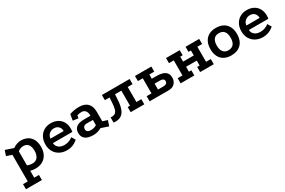

<svg xmlns="http://www.w3.org/2000/svg" viewBox="108 -1593 4365 2939"><g transform="rotate(-30 2290.5 -123.0)"><path d="M31 220V130H115V-340L20 -372L50 -464L191 -416Q224 -439 261.5 -452.5Q299 -466 333 -466Q438 -466 497.5 -402.5Q557 -339 557 -228Q557 -153 528 -97Q499 -41 446 -10.5Q393 20 321 20Q270 20 229 8V130H313V220ZM320 -71Q377 -71 408.5 -112Q440 -153 440 -227Q440 -297 411 -335Q382 -373 327 -373Q299 -373 272.5 -363.5Q246 -354 227 -337V-89Q244 -81 269 -76Q294 -71 320 -71Z M1070 -55Q1025 -17 978 1Q931 19 881 19Q806 19 749.5 -11.5Q693 -42 662 -96.5Q631 -151 631 -222Q631 -296 660.5 -350.5Q690 -405 742 -435.5Q794 -466 863 -466Q932 -466 983 -438Q1034 -410 1062 -359.5Q1090 -309 1090 -241Q1090 -229 1088.5 -214Q1087 -199 1085 -185H741Q744 -146 764 -120.5Q784 -95 814.5 -83Q845 -71 881 -71Q923 -71 961 -84.5Q999 -98 1030 -123ZM977 -263Q976 -313 946.5 -343.5Q917 -374 866 -374Q818 -374 782.5 -343.5Q747 -313 743 -263Z M1487 -20Q1417 19 1344 19Q1251 19 1202.5 -17Q1154 -53 1154 -122Q1153 -261 1337 -261H1449Q1449 -322 1424 -350.5Q1399 -379 1359 -379Q1337 -379 1317.5 -376Q1298 -373 1279 -367L1270 -318L1176 -331L1194 -437Q1234 -451 1275.5 -458.5Q1317 -466 1362 -466Q1460 -466 1511.5 -414.5Q1563 -363 1563 -263V-97L1647 -70L1616 24ZM1340 -187Q1306 -187 1288 -170Q1270 -153 1270 -123Q1270 -66 1348 -66Q1403 -66 1449 -95V-186Z M2009 0V-91H2050V-357H1759V-448H2249V-357H2163V-91H2250V0ZM1703 8V-84Q1756 -80 1783 -99Q1810 -118 1821 -160.5Q1832 -203 1836 -265L1843 -377H1940L1931 -239Q1925 -157 1901.5 -98Q1878 -39 1830 -11.5Q1782 16 1703 8Z M2343 1V-90H2429V-357H2343V-447H2632V-357H2545V-282H2634Q2684 -282 2727.5 -270Q2771 -258 2798.5 -227.5Q2826 -197 2826 -142Q2826 -79 2788 -39Q2750 1 2679 1ZM2545 -91H2641Q2673 -91 2692 -104.5Q2711 -118 2711 -145Q2711 -170 2693.5 -182.5Q2676 -195 2645 -195H2545Z M2892 -447H3134V-357H3091V-269H3280V-357H3237V-447H3478V-357H3394V-91H3478V0H3237V-91H3280V-178H3091V-91H3134V0H2892V-91H2977V-357H2892Z M3781 -466Q3856 -466 3909 -437Q3962 -408 3990 -353.5Q4018 -299 4018 -223Q4018 -109 3955.5 -45Q3893 19 3781 19Q3708 19 3655.5 -10Q3603 -39 3575.5 -93.5Q3548 -148 3548 -223Q3548 -299 3575.5 -353.5Q3603 -408 3655.5 -437Q3708 -466 3781 -466ZM3781 -373Q3721 -373 3690.5 -334.5Q3660 -296 3660 -223Q3660 -150 3690.5 -111Q3721 -72 3781 -72Q3843 -72 3874 -111Q3905 -150 3905 -223Q3905 -296 3874 -334.5Q3843 -373 3781 -373Z M4534 -55Q4489 -17 4442 1Q4395 19 4345 19Q4270 19 4213.5 -11.5Q4157 -42 4126 -96.5Q4095 -151 4095 -222Q4095 -296 4124.5 -350.5Q4154 -405 4206 -435.5Q4258 -466 4327 -466Q4396 -466 4447 -438Q4498 -410 4526 -359.5Q4554 -309 4554 -241Q4554 -229 4552.5 -214Q4551 -199 4549 -185H4205Q4208 -146 4228 -120.5Q4248 -95 4278.5 -83Q4309 -71 4345 -71Q4387 -71 4425 -84.5Q4463 -98 4494 -123ZM4441 -263Q4440 -313 4410.5 -343.5Q4381 -374 4330 -374Q4282 -374 4246.5 -343.5Q4211 -313 4207 -263Z"/></g></svg>

Font: Podkova
Style: Bold
Weight: 700
Designer: Ilya Yudin
Foundry: Cyreal (www.cyreal.org)
Version: Version 2.102; ttfautohint (v1.8.1.43-b0c9)